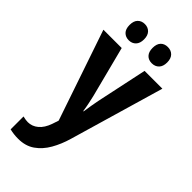

<svg xmlns="http://www.w3.org/2000/svg" viewBox="-303 -799 1105 1105"><g transform="rotate(45 250.0 -246.5)"><path d="M107 245Q88 245 71.5 243Q55 241 38 237V132Q49 135 60 136.5Q71 138 78 138Q113 138 141 114.5Q169 91 185 45L198 6L10 -546H159L239 -235Q244 -213 249.5 -187.5Q255 -162 259 -133H262Q265 -158 270 -185.5Q275 -213 279 -235L345 -546H490L322 30Q305 89 277 138Q249 187 207.5 216Q166 245 107 245ZM343 -606Q316 -606 300 -623Q284 -640 284 -672Q284 -705 300 -721.5Q316 -738 343 -738Q370 -738 386.5 -721Q403 -704 403 -672Q403 -640 386.5 -623Q370 -606 343 -606ZM156 -606Q130 -606 113.5 -622.5Q97 -639 97 -672Q97 -705 113.5 -721.5Q130 -738 156 -738Q182 -738 198.5 -721Q215 -704 215 -672Q215 -640 198.5 -623Q182 -606 156 -606Z"/></g></svg>

Font: Noto Sans Mono ExtraCondensed
Style: Bold
Weight: 700
Width: 2
Designer: Monotype Design Team
Foundry: Monotype Imaging Inc.
Version: Version 2.014